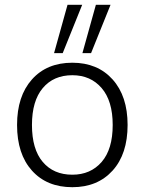

<svg xmlns="http://www.w3.org/2000/svg" viewBox="-20 -771 602 799"><path d="M281 8Q175 8 113 -61Q51 -130 51 -251Q51 -371 113 -440.5Q175 -510 281 -510Q386 -510 448.5 -440.5Q511 -371 511 -251Q511 -130 448.5 -61Q386 8 281 8ZM281 -44Q357 -44 403 -97Q449 -150 449 -251Q449 -351 403 -404.5Q357 -458 281 -458Q203 -458 158 -404.5Q113 -351 113 -251Q113 -150 158 -97Q203 -44 281 -44ZM323 -550 379 -751H440L359 -550ZM205 -550 261 -751H322L241 -550Z"/></svg>

Font: Mulish Light
Style: Regular
Weight: 300
Designer: Vernon Adams
Foundry: Vernon Adams
Version: Version 3.603; ttfautohint (v1.8.3)